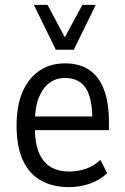

<svg xmlns="http://www.w3.org/2000/svg" viewBox="-20 -759 512 788"><path d="M263 9Q197 9 148.5 -18Q100 -45 74 -101Q48 -157 48 -244Q48 -323 71.5 -379.5Q95 -436 140 -467.5Q185 -499 247 -499Q307 -499 347 -471.5Q387 -444 407 -390.5Q427 -337 427 -260V-225H108V-281H374L359 -264Q359 -359 331 -399Q303 -439 247 -439Q210 -439 182.5 -418.5Q155 -398 139 -357.5Q123 -317 123 -253V-236Q123 -172 140 -132Q157 -92 188.5 -73.5Q220 -55 266 -55Q298 -55 331.5 -66Q365 -77 392 -103L420 -48Q387 -18 346.5 -4.5Q306 9 263 9ZM209 -555 119 -739H175L246 -606L318 -739H373L283 -555Z"/></svg>

Font: Nunito Sans 10pt Condensed
Style: Regular
Weight: 400
Width: 3
Designer: Vernon Adams
Foundry: Vernon Adams
Version: Version 3.101;gftools[0.9.27]